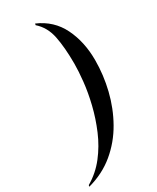

<svg xmlns="http://www.w3.org/2000/svg" viewBox="-269 -823 831 1019"><g transform="rotate(-30 146.0 -314.0)"><path d="M-42 124Q20 88 64.5 31Q109 -26 138 -94.5Q167 -163 184 -233Q201 -303 207.5 -365.5Q214 -428 214 -472Q214 -572 200 -641Q186 -710 138 -752L140 -761Q233 -721 276 -633.5Q319 -546 319 -434Q319 -343 297 -253Q275 -163 230.5 -84.5Q186 -6 117.5 51Q49 108 -44 133Z"/></g></svg>

Font: Noto Serif Display SemiCondensed Medium
Style: Italic
Weight: 500
Width: 4
Italic angle: -12°
Designer: Monotype Design Team
Foundry: Monotype Imaging Inc.
Version: Version 2.009